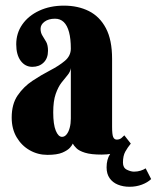

<svg xmlns="http://www.w3.org/2000/svg" viewBox="-20 -552 570 698"><path d="M152.5 11Q117.5 11 88 -5.8Q58.5 -22.5 40.5 -53Q22.5 -83.5 22.5 -124.5Q22.5 -173.5 44.2 -205.2Q66 -237 98 -258.2Q130 -279.5 162 -296Q194 -312.5 215.8 -330.8Q237.5 -349 237.5 -375.5Q237.5 -411 231 -435.2Q224.5 -459.5 211.8 -471.8Q199 -484 180 -484Q156.5 -484 142 -473.2Q127.5 -462.5 127.5 -447.5Q127.5 -433 134.2 -422.5Q141 -412 147.8 -400Q154.5 -388 154.5 -367.5Q154.5 -340 138.5 -324.5Q122.5 -309 97.5 -309Q71.5 -309 55.2 -331Q39 -353 39 -391Q39 -431.5 61.2 -463.2Q83.5 -495 122.8 -513.2Q162 -531.5 212.5 -531.5Q263.5 -531.5 303 -511.8Q342.5 -492 365 -449.5Q387.5 -407 387.5 -338V-91Q387.5 -63 391.5 -53.8Q395.5 -44.5 404.5 -44.5Q414.5 -44.5 421.5 -50.2Q428.5 -56 432 -60L455.5 -30Q446 -16.5 417.2 -3.2Q388.5 10 350 10Q310.5 10 289 3.2Q267.5 -3.5 258 -13Q248.5 -22.5 244.5 -30Q243 -25 234.5 -15.2Q226 -5.5 206.8 2.8Q187.5 11 152.5 11ZM205.5 -54.5Q215 -54.5 222.2 -63.5Q229.5 -72.5 233.5 -87.8Q237.5 -103 237.5 -121V-304.5Q235.5 -290.5 225.5 -278.8Q215.5 -267 203.5 -251.5Q191.5 -236 182.5 -210.5Q173.5 -185 173.5 -143.5Q173.5 -99.5 182.8 -77Q192 -54.5 205.5 -54.5ZM451 127Q427.5 127 408.5 119.2Q389.5 111.5 378.5 95.8Q367.5 80 367.5 56.5Q367.5 27.5 380.2 8Q393 -11.5 409.8 -24Q426.5 -36.5 439 -43.5L455.5 -30Q444 -16 435.5 -0.8Q427 14.5 427 39Q427 58 441.2 65Q455.5 72 467 72Q480 72 491 68.5Q502 65 509.5 60L529.5 99Q516.5 111.5 495.8 119.2Q475 127 451 127Z"/></svg>

Font: Imbue Thin 10pt Black
Style: Regular
Weight: 900
Version: Version 1.102